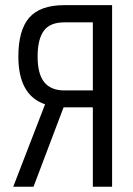

<svg xmlns="http://www.w3.org/2000/svg" viewBox="-20 -710 506 730"><path d="M223.6 -690.4H406.2V0H333V-301.8H221.7L107.4 0H30.3L151.4 -313.5Q49.8 -347.7 49.8 -495.1Q49.8 -594.7 90.8 -642.6Q132.8 -690.4 223.6 -690.4ZM333 -366.2V-625H224.6Q169.9 -625 146.5 -592.8Q123 -560.5 123 -495.1Q123 -429.7 147.5 -398.4Q172.9 -366.2 224.6 -366.2Z"/></svg>

Font: Dinish Condensed
Style: Regular
Weight: 400
Width: 3
Designer: Bert Driehuis
Foundry: Playbeing
Version: Version 3.006; git-39231f3c-release